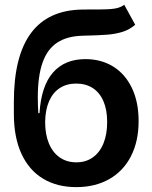

<svg xmlns="http://www.w3.org/2000/svg" viewBox="-20 -767 633 798"><path d="M541.9 -664.1Q519.2 -644.2 490.2 -634.9Q461.3 -625.7 426 -622.9Q390.6 -620 325.3 -618.6Q259.6 -617.2 218.2 -590.2Q176.8 -563.2 157 -507.1Q137.1 -451 137.1 -362.2Q137.1 -331.7 139.2 -296.9H144.2Q151.3 -409.8 200.3 -465.6Q249.3 -521.3 335.2 -521.3Q400.2 -521.3 450.1 -490.6Q500 -459.9 528.1 -401.6Q556.1 -343.4 556.1 -263.5Q556.1 -180 524.5 -118.1Q492.9 -56.1 434.3 -22.7Q375.7 10.7 296.9 10.7Q217.3 10.7 159.1 -24.3Q100.9 -59.3 69.2 -127.7Q37.6 -196 37.6 -294V-343.8Q37.6 -723 321.7 -727.3L349.8 -727.6H392Q432.9 -727.6 456.7 -731.4Q480.5 -735.1 496.4 -747.2ZM425.4 -259.9Q425.4 -310.4 410 -346.2Q394.5 -382.1 365.6 -400.9Q336.6 -419.7 296.9 -419.7Q257.1 -419.7 228.3 -400.9Q199.6 -382.1 183.9 -346.2Q168.3 -310.4 167.6 -259.9Q167.6 -208.8 183.2 -171Q198.9 -133.2 228.2 -112.7Q257.5 -92.3 297.6 -92.3Q336.6 -92.3 365.6 -112.7Q394.5 -133.2 410 -171Q425.4 -208.8 425.4 -259.9Z"/></svg>

Font: Riot Sans
Style: Bold
Weight: 600
Designer: Rasmus Andersson
Foundry: rsms
Version: Version 4.001